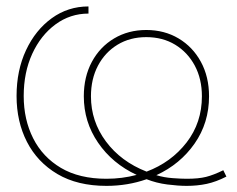

<svg xmlns="http://www.w3.org/2000/svg" viewBox="-20 -574 748 605"><path d="M315.4 11.7Q224.1 11.7 160.9 -25.6Q97.7 -63 64.9 -127Q32.2 -190.9 32.2 -271.5Q32.2 -352.1 62 -415.8Q91.8 -479.5 143.1 -516.6Q194.3 -553.7 258.8 -553.7V-531.2Q201.2 -531.2 154.8 -497.1Q108.4 -462.9 81.5 -404.3Q54.7 -345.7 54.7 -271.5Q54.7 -197.3 84.5 -138.2Q114.3 -79.1 172.1 -44.9Q230 -10.7 315.4 -10.7Q364.7 -10.7 410.6 -22.9Q334 -58.6 289.1 -124.3Q244.1 -189.9 244.1 -270.5Q244.1 -332 269.5 -379.2Q294.9 -426.3 339.6 -452.9Q384.3 -479.5 440.9 -479.5Q498 -479.5 542.7 -452.9Q587.4 -426.3 613 -379.2Q638.7 -332 638.7 -270.5Q638.7 -187 593.3 -121.8Q547.9 -56.6 472.7 -22Q497.1 -14.6 523.9 -12.7Q550.8 -10.7 568.4 -10.7Q605.5 -10.7 629.2 -16.6Q652.8 -22.5 683.6 -37.6L693.4 -17.6Q661.1 -1 631.3 5.4Q601.6 11.7 568.4 11.7Q541.5 11.7 507.1 7.3Q472.7 2.9 441.9 -9.3Q382.3 11.7 315.4 11.7ZM441.9 -33.2Q519.5 -62.5 567.9 -125Q616.2 -187.5 616.2 -270.5Q616.2 -325.2 593.8 -367.2Q571.3 -409.2 532 -433.1Q492.7 -457 440.9 -457Q389.6 -457 350.3 -433.1Q311 -409.2 288.8 -367.2Q266.6 -325.2 266.6 -270.5Q266.6 -191.9 313.7 -128.4Q360.8 -64.9 441.9 -33.2Z"/></svg>

Font: Inter Display Thin
Style: Regular
Weight: 100
Designer: Rasmus Andersson
Foundry: rsms
Version: Version 4.000;git-a52131595